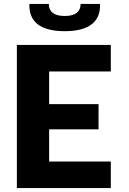

<svg xmlns="http://www.w3.org/2000/svg" viewBox="-20 -959 660 979"><path d="M66 0H545V-135.5H230.5V-299.5H482.5V-428H230.5V-594.5H545V-730H66ZM229 -939H130C126 -848 187 -800 310 -800C433 -800 494 -848 490 -939H391C391 -901 367 -877.5 310 -877.5C253 -877.5 229 -901 229 -939Z"/></svg>

Font: Monaspace Neon ExtraBold
Style: Regular
Weight: 800
Designer: Riley Cran & the Lettermatic Team
Foundry: Lettermatic
Version: Version 1.200 (Monaspace Neon)